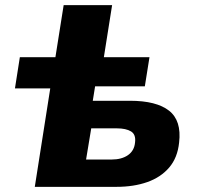

<svg xmlns="http://www.w3.org/2000/svg" viewBox="-20 -725 770 745"><path d="M115 0 175 -382H38L57 -503H195L227 -705H415L383 -503H560L542 -390H349L340 -334H484Q587 -334 636 -295.5Q685 -257 675 -172Q669 -113 636.5 -75Q604 -37 551.5 -18.5Q499 0 432 0ZM314 -106H413Q452 -106 476.5 -123Q501 -140 504 -172Q508 -203 488.5 -215Q469 -227 433 -227H334Z"/></svg>

Font: Nunito Sans 8pt Black
Style: Italic
Weight: 900
Italic angle: -9°
Version: Version 3.101;gftools[0.9.27]